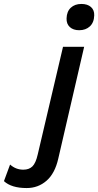

<svg xmlns="http://www.w3.org/2000/svg" viewBox="-181 -737 497 972"><path d="M220 -584Q190 -584 172.5 -600Q155 -616 156 -644Q157 -679 177.5 -698Q198 -717 231 -717Q262 -717 279.5 -701.5Q297 -686 296 -659Q295 -623 274 -603.5Q253 -584 220 -584ZM-46 215Q-123 215 -161 180L-130 96Q-101 122 -63 122Q-34 122 -17 105.5Q0 89 10 45L138 -500H245L114 66Q97 141 54.5 178Q12 215 -46 215Z"/></svg>

Font: Elaine Sans Medium
Style: Italic
Weight: 500
Italic angle: -13°
Designer: Wei Huang
Foundry: Wei Huang
Version: Version 2.001;December 24, 2019;FontCreator 12.0.0.2547 64-b